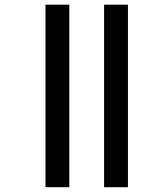

<svg xmlns="http://www.w3.org/2000/svg" viewBox="-20 -719 623 810"><path d="M519.7 70.8H419.1V-699.2H519.7ZM272.5 70.8H171.9V-699.2H272.5Z"/></svg>

Font: Khula SemiBold
Style: Regular
Weight: 600
Designer: Erin McLaughlin, Steve Matteson
Version: Version 1.002;PS 1.0;hotconv 1.0.72;makeotf.lib2.5.5900; ttf